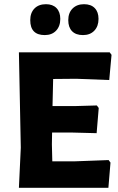

<svg xmlns="http://www.w3.org/2000/svg" viewBox="-20 -894 562 914"><path d="M199 -874Q231 -874 249 -855.5Q267 -837 267 -804Q267 -769 247 -748Q227 -727 193 -727Q124 -727 124 -798Q124 -833 144 -853.5Q164 -874 199 -874ZM380 -874Q413 -874 431 -855.5Q449 -837 449 -804Q449 -769 429 -748Q409 -727 375 -727Q341 -727 323 -745.5Q305 -764 305 -798Q305 -833 325.5 -853.5Q346 -874 380 -874ZM497 -132 506 -120 496 0H70L79 -191L70 -645H502L511 -633L500 -513L343 -519L233 -518L230 -389H336L441 -392L450 -380L440 -260L325 -263H228L227 -207L229 -126H335Z"/></svg>

Font: Alegreya Sans ExtraBold
Style: Regular
Weight: 800
Designer: Juan Pablo del Peral
Foundry: Huerta Tipografica
Version: Version 2.007